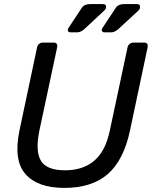

<svg xmlns="http://www.w3.org/2000/svg" viewBox="-20 -908 742 938"><path d="M75 -270 161 -676Q163 -687 171 -693.5Q179 -700 189 -700H241Q264 -700 259 -676L172 -268Q152 -169 180 -122.5Q208 -76 298 -76Q385 -76 440 -122.5Q495 -169 516 -268L603 -676Q605 -687 613.5 -693.5Q622 -700 632 -700H683Q706 -700 701 -676L615 -270Q584 -125 506.5 -57.5Q429 10 294 10Q164 10 104.5 -57.5Q45 -125 75 -270ZM477 -762Q479 -770 483 -775L545 -869Q557 -888 586 -888H648Q666 -888 664 -873Q664 -864 657 -857L556 -764Q539 -750 523 -750H491Q477 -750 477 -762ZM311 -762Q311 -767 317 -775L379 -869Q391 -888 420 -888H482Q500 -888 498 -873Q498 -865 490 -857L390 -764Q373 -750 357 -750H325Q311 -750 311 -762Z"/></svg>

Font: SVN-Rubik
Style: Italic
Weight: 400
Italic angle: -12°
Designer: Hubert and Fischer
Foundry: Hubert & Fischer
Version: Version 2.101; ttfautohint (v1.8.3)